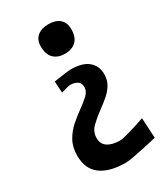

<svg xmlns="http://www.w3.org/2000/svg" viewBox="-190 -631 793 921"><g transform="rotate(-30 206.5 -170.0)"><path d="M235.5 -388Q197 -388 174.2 -409.8Q151.5 -431.5 151.5 -476.5Q151.5 -512.5 174.2 -531.8Q197 -551 236 -551Q275.5 -551 297.8 -531.8Q320 -512.5 320 -476.5Q320 -431.5 297.5 -409.8Q275 -388 235.5 -388ZM227 210.5Q139 210.5 90 175Q41 139.5 41 65.5Q41 17.5 60.5 -17Q80 -51.5 108.8 -76.5Q137.5 -101.5 165 -121Q193.5 -141.5 214.5 -160.8Q235.5 -180 235.5 -203.5Q235.5 -227.5 219.5 -236.8Q203.5 -246 183.5 -246.5Q176.5 -246.5 160.5 -242.5Q144.5 -238.5 129.5 -234L125.5 -297.5Q149 -301 179.2 -305.2Q209.5 -309.5 220.5 -309.5Q285.5 -309.5 317.2 -282.2Q349 -255 349 -210.5Q349 -177.5 334.5 -153.2Q320 -129 297.2 -109.5Q274.5 -90 249 -71.5Q216.5 -48 190 -22.5Q163.5 3 163.5 39Q163.5 70.5 187.2 87Q211 103.5 255 104.5Q270 104.5 312.5 92.2Q355 80 400 64L406 176Q381 181.5 344.8 189.8Q308.5 198 275.2 204.2Q242 210.5 227 210.5Z"/></g></svg>

Font: Commissioner Loud SemiBold
Style: Regular
Weight: 600
Designer: Kostas Bartsokas
Foundry: Kostas Bartsokas
Version: Version 1.000; ttfautohint (v1.8.3)